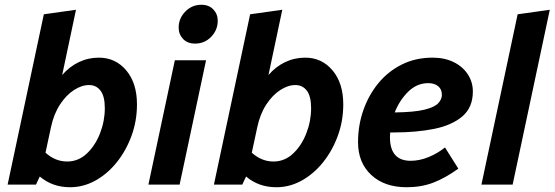

<svg xmlns="http://www.w3.org/2000/svg" viewBox="-20 -775 2328 806"><path d="M12 0 164 -715 299 -734 241 -460Q271 -495 310.5 -514Q350 -533 395 -533Q465 -533 510 -479.5Q555 -426 555 -337Q555 -267 532 -204.5Q509 -142 470 -93.5Q431 -45 380.5 -17Q330 11 274 11Q200 11 147 -34L131 0ZM171 -134Q212 -97 262 -97Q309 -97 344.5 -130.5Q380 -164 400 -215.5Q420 -267 420 -321Q420 -371 402 -394.5Q384 -418 354 -418Q323 -418 290.5 -397Q258 -376 232 -336.5Q206 -297 194 -241Z M730 -659Q730 -698 758 -726.5Q786 -755 825 -755Q857 -755 875.5 -735.5Q894 -716 894 -688Q894 -649 866.5 -620.5Q839 -592 799 -592Q767 -592 748.5 -611.5Q730 -631 730 -659ZM603 0 714 -522H845L734 0Z M878 0 1030 -715 1165 -734 1107 -460Q1137 -495 1176.5 -514Q1216 -533 1261 -533Q1331 -533 1376 -479.5Q1421 -426 1421 -337Q1421 -267 1398 -204.5Q1375 -142 1336 -93.5Q1297 -45 1246.5 -17Q1196 11 1140 11Q1066 11 1013 -34L997 0ZM1037 -134Q1078 -97 1128 -97Q1175 -97 1210.5 -130.5Q1246 -164 1266 -215.5Q1286 -267 1286 -321Q1286 -371 1268 -394.5Q1250 -418 1220 -418Q1189 -418 1156.5 -397Q1124 -376 1098 -336.5Q1072 -297 1060 -241Z M1483 -178Q1483 -249 1505.5 -313Q1528 -377 1569 -426.5Q1610 -476 1667.5 -504.5Q1725 -533 1796 -533Q1846 -533 1884 -514.5Q1922 -496 1943.5 -463.5Q1965 -431 1965 -391Q1965 -324 1921 -286.5Q1877 -249 1802.5 -234Q1728 -219 1634 -219Q1627 -219 1618 -219Q1617 -209 1617 -199Q1617 -100 1704 -100Q1741 -100 1779 -115.5Q1817 -131 1848 -156L1904 -67Q1850 -28 1799.5 -8.5Q1749 11 1687 11Q1594 11 1538.5 -40.5Q1483 -92 1483 -178ZM1778 -426Q1730 -426 1693.5 -390Q1657 -354 1637 -303Q1719 -304 1761.5 -314.5Q1804 -325 1819.5 -341.5Q1835 -358 1835 -377Q1835 -400 1819.5 -413Q1804 -426 1778 -426Z M2001 0 2153 -715 2288 -734 2132 0Z"/></svg>

Font: Radio Canada SemiBold
Style: Italic
Weight: 600
Italic angle: -12°
Designer: Charles Daoud, Etienne Aubert Bonn, Alexandre Saumier Demers, Jacques Le Bailly
Foundry: Radio-Canada
Version: Version 2.104; ttfautohint (v1.8.4.7-5d5b);gftools[0.9.28.de